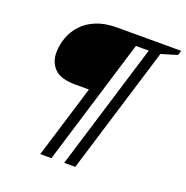

<svg xmlns="http://www.w3.org/2000/svg" viewBox="-139 -798 1018 1051"><g transform="rotate(20 369.5 -272.5)"><path d="M272.5 125H207.5L337 -298.5H259Q171.5 -298.5 135.8 -335.2Q100 -372 100 -426.5Q100 -471.5 115.5 -515Q131 -558.5 163 -593.5Q195 -628.5 245.2 -649.2Q295.5 -670 364.5 -670H739L731 -643L638 -615L411.5 125H347L572 -610.5H497Z"/></g></svg>

Font: Newsreader Text ExtraBold
Style: Italic
Weight: 800
Italic angle: -17°
Designer: Hugues Gentile
Foundry: Production Type
Version: Version 1.001